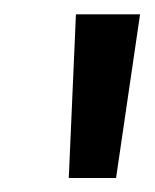

<svg xmlns="http://www.w3.org/2000/svg" viewBox="-20 -697 216 268"><path d="M76 -448.5 86 -677H175.5L142 -448.5Z"/></svg>

Font: Karla Medium
Style: Italic
Weight: 500
Italic angle: -8°
Designer: Jonathan Pinhorn
Version: Version 2.001